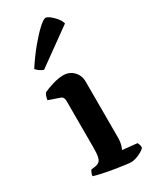

<svg xmlns="http://www.w3.org/2000/svg" viewBox="-198 -823 713 878"><g transform="rotate(-30 158.5 -384.0)"><path d="M219 0Q210 0 184.5 -3.5Q159 -7 128.5 -12Q98 -17 71.5 -23Q45 -29 33 -33Q33 -41 36.5 -49Q40 -57 43 -62L70 -66Q80 -68 87.5 -74.5Q95 -81 98.5 -97Q102 -113 102 -146V-391Q102 -400 98.5 -407Q95 -414 86 -417L28 -437Q30 -449 33 -458Q36 -467 41 -472Q59 -481 90.5 -490.5Q122 -500 147 -500Q179 -500 200.5 -478Q222 -456 222 -423V-126Q222 -106 217.5 -90.5Q213 -75 209 -69L287 -61Q289 -57 291.5 -50Q294 -43 294 -34Q289 -26 275 -18Q261 -10 246 -5Q231 0 219 0ZM84 -565Q73 -569 62.5 -576.5Q52 -584 47 -591Q81 -643 114 -682.5Q147 -722 172.5 -745Q198 -768 208 -768Q217 -768 230.5 -757.5Q244 -747 256.5 -732Q269 -717 273 -701Z"/></g></svg>

Font: Texturina Medium 12pt SemiBold
Style: Regular
Weight: 600
Version: Version 1.002